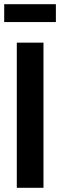

<svg xmlns="http://www.w3.org/2000/svg" viewBox="-20 -894 287 914"><path d="M187 -691V0H60V-691ZM246 -789H0V-874H246Z"/></svg>

Font: Fira Sans Extra Condensed Medium
Style: Regular
Weight: 500
Width: 1
Designer: Carrois Corporate & Edenspiekermann AG
Foundry: Carrois Corporate GbR & Edenspiekermann AG
Version: Version 4.203